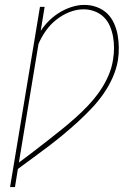

<svg xmlns="http://www.w3.org/2000/svg" viewBox="-20 -763 540 783"><path d="M21 0 143 -735H162L146 -637Q161 -660 181 -679.5Q201 -699 224.5 -713Q248 -727 273.5 -735Q299 -743 324 -743Q351 -743 375 -734Q399 -725 416.5 -708.5Q434 -692 444.5 -669Q455 -646 459.5 -621.5Q464 -597 464.5 -570.5Q465 -544 461 -518Q455 -482 439.5 -447Q424 -412 402 -380.5Q380 -349 353 -320.5Q326 -292 297.5 -266Q269 -240 239 -215Q209 -190 178 -166.5Q147 -143 115.5 -120Q84 -97 53 -74L41 0ZM57 -100Q87 -122 116 -144.5Q145 -167 174 -189.5Q203 -212 231.5 -235Q260 -258 287.5 -282.5Q315 -307 340 -333.5Q365 -360 386 -390Q407 -420 421.5 -453Q436 -486 441 -520Q445 -544 445 -567.5Q445 -591 441 -613.5Q437 -636 428 -657Q419 -678 403 -693.5Q387 -709 365.5 -717Q344 -725 321 -725Q292 -725 263 -713.5Q234 -702 209.5 -682.5Q185 -663 167 -637.5Q149 -612 137 -584Z"/></svg>

Font: Iosevka Slab Thin
Style: Italic
Weight: 100
Italic angle: -9°
Monospace: yes
Designer: Belleve Invis
Foundry: Belleve Invis
Version: Version 11.1.1; ttfautohint (v1.8.3)